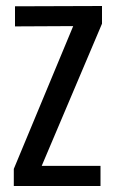

<svg xmlns="http://www.w3.org/2000/svg" viewBox="-20 -620 386 640"><path d="M26 0V-57L224 -533L30 -532V-599L320 -600V-541L119 -67H315V0Z"/></svg>

Font: Big Shoulders Text Medium
Style: Regular
Weight: 500
Designer: Patric King
Foundry: XO Type Co
Version: Version 1.000; ttfautohint (v1.8.2)